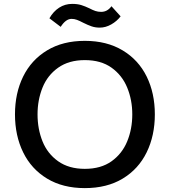

<svg xmlns="http://www.w3.org/2000/svg" viewBox="-20 -955 873 987"><path d="M57 -367Q57 -476 99 -561.5Q141 -647 222 -696Q303 -745 416 -745Q529 -745 610.5 -696Q692 -647 734 -561.5Q776 -476 776 -367Q776 -258 734 -172Q692 -86 611 -37Q530 12 416 12Q303 12 222 -37Q141 -86 99 -172Q57 -258 57 -367ZM660 -367Q660 -441 634 -504.5Q608 -568 553.5 -607Q499 -646 416 -646Q334 -646 279 -607Q224 -568 198.5 -504.5Q173 -441 173 -367Q173 -292 198.5 -228.5Q224 -165 279 -126Q334 -87 416 -87Q499 -87 553.5 -126Q608 -165 634 -228.5Q660 -292 660 -367ZM408 -838Q389 -848 375.5 -853Q362 -858 348 -858Q318 -858 292 -817L234 -861Q254 -896 284 -915.5Q314 -935 351 -935Q378 -935 397.5 -929Q417 -923 440 -912Q457 -903 470.5 -898.5Q484 -894 500 -894Q532 -894 553 -923L600 -871Q581 -846 552 -829.5Q523 -813 493 -813Q470 -813 451 -819.5Q432 -826 408 -838Z"/></svg>

Font: Shippori Antique
Style: Regular
Weight: 400
Designer: FONTDASU
Foundry: FONTDASU / Google Inc. / but / Adobe
Version: Version 2.001